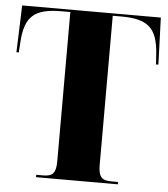

<svg xmlns="http://www.w3.org/2000/svg" viewBox="-52 -764 706 807"><g transform="rotate(5 301.5 -360.0)"><path d="M130 -3H475V-13H446C408 -13 392 -26 392 -76V-707H428C541 -707 580 -672 588 -564L591 -519H601L594 -717H9L2 -519H12L15 -564C22 -672 62 -707 176 -707H213V-77C213 -26 197 -13 159 -13H130Z"/></g></svg>

Font: Noto Serif Display Condensed Black
Style: Regular
Weight: 900
Width: 3
Designer: Monotype Design Team
Foundry: Monotype Imaging Inc.
Version: Version 2.009